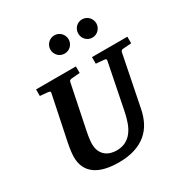

<svg xmlns="http://www.w3.org/2000/svg" viewBox="-208 -1080 1207 1260"><g transform="rotate(-30 395.5 -450.5)"><path d="M725.1 -616.2Q718.3 -615.2 714.4 -611.1Q710.4 -606.9 709 -600.1L631.8 -214.8Q621.6 -162.6 599.4 -120.1Q577.1 -77.6 540.8 -47.4Q504.4 -17.1 452.6 -0.5Q400.9 16.1 332 16.1Q276.4 16.1 231.9 5.6Q187.5 -4.9 156.5 -26.6Q125.5 -48.3 108.6 -82Q91.8 -115.7 91.8 -162.1Q91.8 -176.3 95 -203.9Q98.1 -231.4 105 -265.1L174.8 -601.1Q176.3 -609.9 170.9 -612.5Q165.5 -615.2 154.8 -616.2Q146.5 -616.7 137.2 -617.7Q128.9 -618.7 118.9 -619.4Q108.9 -620.1 99.1 -621.1V-670.9H400.9V-621.1Q389.2 -620.1 378.2 -619.4Q367.2 -618.7 358.4 -617.7Q348.1 -616.7 338.9 -616.2Q330.1 -615.2 324.7 -612.1Q319.3 -608.9 317.9 -600.1L249 -265.1Q243.2 -236.3 240.5 -213.4Q237.8 -190.4 237.8 -176.8Q237.8 -145 248 -122.6Q258.3 -100.1 275.1 -85.9Q292 -71.8 313.7 -65.4Q335.4 -59.1 357.9 -59.1Q397 -59.1 425.5 -73.5Q454.1 -87.9 474.1 -113.3Q494.1 -138.7 507.3 -173.8Q520.5 -209 528.8 -250L599.1 -601.1Q600.6 -609.9 596.4 -612.5Q592.3 -615.2 580.1 -616.2Q570.8 -616.7 561.5 -617.7Q553.2 -618.7 543 -619.4Q532.7 -620.1 522.9 -621.1V-670.9H791V-621.1ZM448.7 -849.1Q448.7 -835 443.4 -822.5Q438 -810.1 428.7 -800.5Q419.4 -791 406.7 -785.6Q394 -780.3 379.9 -780.3Q365.7 -780.3 353 -785.6Q340.3 -791 331.1 -800.5Q321.8 -810.1 316.4 -822.5Q311 -835 311 -849.1Q311 -863.3 316.4 -876Q321.8 -888.7 331.1 -898.2Q340.3 -907.7 353 -913.1Q365.7 -918.5 379.9 -918.5Q394 -918.5 406.7 -913.1Q419.4 -907.7 428.7 -898.2Q438 -888.7 443.4 -876Q448.7 -863.3 448.7 -849.1ZM658.7 -849.1Q658.7 -835 653.3 -822.5Q647.9 -810.1 638.7 -800.5Q629.4 -791 616.7 -785.6Q604 -780.3 589.8 -780.3Q575.7 -780.3 563.2 -785.6Q550.8 -791 541.5 -800.5Q532.2 -810.1 527.1 -822.5Q522 -835 522 -849.1Q522 -863.3 527.1 -876Q532.2 -888.7 541.5 -898.2Q550.8 -907.7 563.2 -913.1Q575.7 -918.5 589.8 -918.5Q604 -918.5 616.7 -913.1Q629.4 -907.7 638.7 -898.2Q647.9 -888.7 653.3 -876Q658.7 -863.3 658.7 -849.1Z"/></g></svg>

Font: Charis SIL APac
Style: Bold Italic
Weight: 700
Italic angle: -11°
Foundry: SIL International
Version: Version 5.000